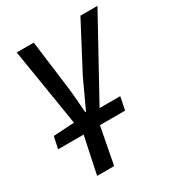

<svg xmlns="http://www.w3.org/2000/svg" viewBox="-166 -594 827 898"><g transform="rotate(-30 247.5 -145.0)"><path d="M0 0 14 -64 111 -70H376L362 0ZM96 199 138 0 59 -489H151L183 -240Q188 -203 191 -163.5Q194 -124 197 -87H201Q218 -124 236.5 -163.5Q255 -203 272 -240L403 -489H495L226 0L188 199Z"/></g></svg>

Font: Source Sans 3 Medium
Style: Italic
Weight: 500
Italic angle: -11°
Designer: Paul D. Hunt
Foundry: Adobe
Version: Version 3.052;hotconv 1.1.0;makeotfexe 2.6.0